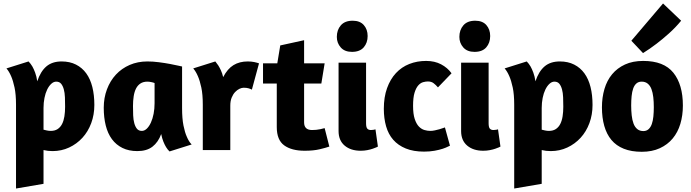

<svg xmlns="http://www.w3.org/2000/svg" viewBox="-20 -862 3971 1103"><path d="M72 221V-260Q72 -320 63.5 -359.5Q55 -399 44 -424Q32 -452 17 -469L144 -509Q156 -497 166 -480Q174 -466 182 -444.5Q190 -423 194 -395Q213 -452 246.5 -480.5Q280 -509 334 -509Q381 -509 416.5 -491Q452 -473 475.5 -440.5Q499 -408 510.5 -362Q522 -316 522 -259Q522 -203 504 -154.5Q486 -106 453.5 -70.5Q421 -35 377 -14.5Q333 6 282 6Q254 6 230 0V194ZM230 -242V-117Q237 -115 249 -112.5Q261 -110 271 -110Q295 -110 311 -120.5Q327 -131 336.5 -149.5Q346 -168 350 -193.5Q354 -219 354 -249Q354 -277 353 -303Q352 -329 346.5 -349Q341 -369 331 -381Q321 -393 303 -393Q288 -393 274.5 -380.5Q261 -368 251 -347.5Q241 -327 235.5 -299.5Q230 -272 230 -242Z M1026 -241Q1026 -181 1034 -141Q1042 -101 1053 -77Q1065 -48 1081 -32L954 8Q943 -2 934 -17Q926 -30 918.5 -48.5Q911 -67 906 -92Q889 -45 856 -19.5Q823 6 769 6Q720 6 683.5 -12Q647 -30 623 -62.5Q599 -95 587.5 -141Q576 -187 576 -243Q576 -300 594.5 -349Q613 -398 646 -433.5Q679 -469 725 -489Q771 -509 827 -509Q858 -509 893 -504.5Q928 -500 957 -494.5Q986 -489 1005.5 -484.5Q1025 -480 1026 -480ZM868 -269V-385Q861 -388 848.5 -390.5Q836 -393 827 -393Q803 -393 787 -382.5Q771 -372 761.5 -353.5Q752 -335 748 -309Q744 -283 744 -253Q744 -225 745 -199.5Q746 -174 751.5 -154Q757 -134 767 -122Q777 -110 795 -110Q810 -110 823.5 -123Q837 -136 847 -158Q857 -180 862.5 -208.5Q868 -237 868 -269Z M1303 -255V0H1145V-260Q1145 -320 1136.5 -359.5Q1128 -399 1117 -424Q1105 -452 1090 -469L1217 -509Q1225 -499 1234 -486Q1241 -475 1249 -458Q1257 -441 1262 -419Q1287 -467 1321.5 -488Q1356 -509 1403 -509Q1424 -509 1440.5 -505.5Q1457 -502 1468 -498L1427 -347Q1420 -351 1408.5 -354.5Q1397 -358 1380 -358Q1369 -358 1356 -352Q1343 -346 1331 -333.5Q1319 -321 1311 -301.5Q1303 -282 1303 -255Z M1491 -498H1573L1590 -601L1727 -631V-498H1845L1826 -382H1727V-159Q1727 -115 1773 -115Q1798 -115 1821 -120Q1833 -123 1845 -126L1872 -20Q1852 -13 1816.5 -4.5Q1781 4 1730 4Q1655 4 1612.5 -27Q1570 -58 1570 -132V-382H1491Z M1925 -109V-502H2083V-154Q2083 -131 2090 -123Q2097 -115 2111 -115Q2119 -115 2127 -116.5Q2135 -118 2137 -119L2151 -20Q2150 -19 2142 -15.5Q2134 -12 2121 -7.5Q2108 -3 2090 0.5Q2072 4 2052 4Q1995 4 1960 -25.5Q1925 -55 1925 -109ZM2092 -655Q2092 -616 2069.5 -590Q2047 -564 2002 -564Q1960 -564 1937.5 -589.5Q1915 -615 1915 -650Q1915 -690 1938 -716.5Q1961 -743 2006 -743Q2048 -743 2070 -718Q2092 -693 2092 -655Z M2496 -360Q2484 -374 2471 -384Q2458 -394 2438 -394Q2426 -394 2411 -390Q2396 -386 2383 -371.5Q2370 -357 2361.5 -329.5Q2353 -302 2353 -254Q2353 -207 2362.5 -178.5Q2372 -150 2386.5 -135Q2401 -120 2418.5 -115Q2436 -110 2452 -110Q2464 -110 2478 -113Q2492 -116 2504.5 -119.5Q2517 -123 2526 -126.5Q2535 -130 2536 -130L2565 -25L2554 -20Q2543 -14 2523.5 -7.5Q2504 -1 2476.5 4Q2449 9 2416 9Q2355 9 2311 -9Q2267 -27 2239 -59Q2211 -91 2198 -136.5Q2185 -182 2185 -237Q2185 -304 2203.5 -355.5Q2222 -407 2254.5 -442Q2287 -477 2331.5 -494.5Q2376 -512 2428 -512Q2477 -512 2514 -492.5Q2551 -473 2574 -441Z M2629 -109V-502H2787V-154Q2787 -131 2794 -123Q2801 -115 2815 -115Q2823 -115 2831 -116.5Q2839 -118 2841 -119L2855 -20Q2854 -19 2846 -15.5Q2838 -12 2825 -7.5Q2812 -3 2794 0.5Q2776 4 2756 4Q2699 4 2664 -25.5Q2629 -55 2629 -109ZM2796 -655Q2796 -616 2773.5 -590Q2751 -564 2706 -564Q2664 -564 2641.5 -589.5Q2619 -615 2619 -650Q2619 -690 2642 -716.5Q2665 -743 2710 -743Q2752 -743 2774 -718Q2796 -693 2796 -655Z M2934 221V-260Q2934 -320 2925.5 -359.5Q2917 -399 2906 -424Q2894 -452 2879 -469L3006 -509Q3018 -497 3028 -480Q3036 -466 3044 -444.5Q3052 -423 3056 -395Q3075 -452 3108.5 -480.5Q3142 -509 3196 -509Q3243 -509 3278.5 -491Q3314 -473 3337.5 -440.5Q3361 -408 3372.5 -362Q3384 -316 3384 -259Q3384 -203 3366 -154.5Q3348 -106 3315.5 -70.5Q3283 -35 3239 -14.5Q3195 6 3144 6Q3116 6 3092 0V194ZM3092 -242V-117Q3099 -115 3111 -112.5Q3123 -110 3133 -110Q3157 -110 3173 -120.5Q3189 -131 3198.5 -149.5Q3208 -168 3212 -193.5Q3216 -219 3216 -249Q3216 -277 3215 -303Q3214 -329 3208.5 -349Q3203 -369 3193 -381Q3183 -393 3165 -393Q3150 -393 3136.5 -380.5Q3123 -368 3113 -347.5Q3103 -327 3097.5 -299.5Q3092 -272 3092 -242Z M3903 -256Q3903 -199 3888.5 -150.5Q3874 -102 3844.5 -66.5Q3815 -31 3770.5 -10.5Q3726 10 3667 10Q3607 10 3563.5 -7.5Q3520 -25 3492.5 -58Q3465 -91 3451.5 -138.5Q3438 -186 3438 -245Q3438 -302 3452.5 -351Q3467 -400 3496.5 -435.5Q3526 -471 3570.5 -491.5Q3615 -512 3675 -512Q3794 -512 3848.5 -444Q3903 -376 3903 -256ZM3606 -256Q3606 -226 3609 -199Q3612 -172 3619.5 -152Q3627 -132 3641 -120.5Q3655 -109 3676 -109Q3694 -109 3706 -120Q3718 -131 3724.5 -149.5Q3731 -168 3733.5 -193Q3736 -218 3736 -246Q3736 -277 3733 -303.5Q3730 -330 3722.5 -350Q3715 -370 3701 -381.5Q3687 -393 3666 -393Q3648 -393 3636 -382.5Q3624 -372 3617.5 -353.5Q3611 -335 3608.5 -310Q3606 -285 3606 -256ZM3607 -628 3789 -842 3893 -743Q3861 -704 3823 -670Q3785 -636 3752 -611Q3713 -581 3674 -557Z"/></svg>

Font: Amaranth
Style: Bold
Weight: 700
Designer: Gesine Todt
Foundry: Gesine Todt
Version: Version 1.001